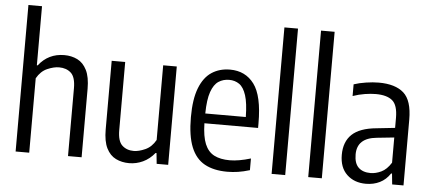

<svg xmlns="http://www.w3.org/2000/svg" viewBox="-53 -927 2368 1055"><g transform="rotate(5 1131.0 -399.0)"><path d="M63.5 0V-808H138.5V-482H143Q196.5 -551 284.5 -551Q324.5 -551 356.8 -535Q389 -519 408.2 -481Q427.5 -443 427.5 -377V0H352.5V-374Q352.5 -435.5 327.2 -458.5Q302 -481.5 261.5 -481.5Q232.5 -481.5 196.8 -466Q161 -450.5 138.5 -410.5V0Z M690 9.5Q649.5 9.5 616.8 -6.5Q584 -22.5 565 -60.5Q546 -98.5 546 -164V-542.5H620.5V-167Q620.5 -106 645.5 -82.8Q670.5 -59.5 709.5 -59.5Q737 -59.5 772.5 -75.2Q808 -91 830 -130.5V-542.5H905V0H841.5L835.5 -59H830.5Q802.5 -24.5 766 -7.5Q729.5 9.5 690 9.5Z M1231.5 9.5Q1156.5 9.5 1106.5 -18Q1056.5 -45.5 1031.5 -107.2Q1006.5 -169 1006.5 -272Q1006.5 -371.5 1030.5 -433Q1054.5 -494.5 1097.8 -522.8Q1141 -551 1198.5 -551Q1283.5 -551 1331.5 -486.5Q1379.5 -422 1379.5 -270.5V-245H1083.5Q1085 -172.5 1102.2 -131Q1119.5 -89.5 1153.5 -72Q1187.5 -54.5 1239.5 -54.5Q1288.5 -54.5 1355 -74.5V-10Q1320.5 0.5 1290.8 5Q1261 9.5 1231.5 9.5ZM1198.5 -494.5Q1166 -494.5 1140.2 -477.8Q1114.5 -461 1099.5 -418.5Q1084.5 -376 1083.5 -299H1307Q1306 -376 1292.2 -418.5Q1278.5 -461 1254.5 -477.8Q1230.5 -494.5 1198.5 -494.5Z M1475.5 0V-808H1550.5V0Z M1677.5 0V-808H1752.5V0Z M1996 9Q1931.5 9 1891 -29.5Q1850.5 -68 1850.5 -138Q1850.5 -210.5 1893.2 -251Q1936 -291.5 2028 -300L2129.5 -311V-366Q2129.5 -436.5 2099.2 -461.8Q2069 -487 2008 -487Q1981 -487 1947.8 -481.8Q1914.5 -476.5 1881.5 -465V-529.5Q1911 -539.5 1948.8 -545.2Q1986.5 -551 2019 -551Q2110 -551 2156.5 -509.8Q2203 -468.5 2203 -363V0H2140.5L2134.5 -59.5H2129.5Q2106.5 -24.5 2072.2 -7.8Q2038 9 1996 9ZM1926 -147Q1926 -98 1949.8 -75Q1973.5 -52 2016.5 -52Q2044.5 -52 2075 -66.2Q2105.5 -80.5 2129.5 -119V-258L2033.5 -248Q1926 -237.5 1926 -147Z"/></g></svg>

Font: Encode Sans Condensed Condensed
Style: Regular
Weight: 400
Width: 3
Designer: Multiple Designers
Foundry: Impallari Type
Version: Version 3.000; ttfautohint (v1.8.3) -l 8 -r 50 -G 200 -x 14 